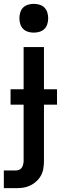

<svg xmlns="http://www.w3.org/2000/svg" viewBox="-26 -765 346 1000"><path d="M-6 215V123H56Q62 123 67.5 121.5Q73 120 78 117Q83 114 86.5 109.5Q90 105 92 99.5Q94 94 95.5 87Q97 80 97 76V-220H29V-300H97V-520H203V-300H271V-220H203V72Q203 83 202 94.5Q201 106 199 117Q197 128 192.5 138.5Q188 149 182 158Q176 167 168 175Q160 183 151 189.5Q142 196 131.5 201Q121 206 110.5 209Q100 212 87 213.5Q74 215 66 215ZM150 -595Q135 -595 120 -599.5Q105 -604 94.5 -614.5Q84 -625 79.5 -640Q75 -655 75 -670Q75 -685 79.5 -700Q84 -715 94.5 -725.5Q105 -736 120 -740.5Q135 -745 150 -745Q165 -745 180 -740.5Q195 -736 205.5 -725.5Q216 -715 220.5 -700Q225 -685 225 -670Q225 -655 220.5 -640Q216 -625 205.5 -614.5Q195 -604 180 -599.5Q165 -595 150 -595Z"/></svg>

Font: Iosevka Aile Semibold
Style: Regular
Weight: 600
Designer: Belleve Invis
Foundry: Belleve Invis
Version: Version 31.1.0; ttfautohint (v1.8.4)